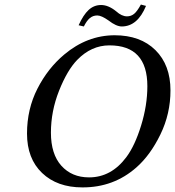

<svg xmlns="http://www.w3.org/2000/svg" viewBox="-20 -813 769 843"><path d="M460.4 -613.8Q380.9 -613.8 318.8 -549.8Q274.9 -504.4 239.3 -414.6Q203.6 -324.7 203.6 -230.5Q203.6 -136.2 249.5 -85.2Q295.4 -34.2 371.1 -34.2Q468.3 -34.2 534.7 -123Q572.3 -173.3 599.6 -262Q627 -350.6 627 -434.6Q627 -613.8 460.4 -613.8ZM579.1 -78.1Q479 10.3 341.8 9.8Q231 9.8 164.8 -53.5Q98.6 -116.7 98.6 -226.6Q98.6 -334 144.3 -423.6Q189.9 -513.2 262.2 -573.7Q362.3 -657.7 482.9 -658.2Q596.7 -658.2 662.6 -592.8Q728.5 -527.3 728.5 -416Q728.5 -313.5 684.3 -222.7Q640.1 -131.8 579.1 -78.1ZM537.6 -741.2Q555.2 -741.2 568.6 -752Q582 -762.7 598.6 -793L621.1 -787.1Q584 -697.3 515.1 -696.8Q490.2 -696.8 456.5 -723.1Q425.3 -745.1 407.2 -745.1Q388.2 -745.1 374.5 -733.6Q360.8 -722.2 348.1 -696.8L325.2 -702.1Q345.7 -747.6 369.1 -769.3Q392.6 -791 423.8 -791Q456.1 -791 490.2 -763.2Q514.6 -741.2 537.6 -741.2Z"/></svg>

Font: Linux Biolinum
Style: Italic
Weight: 400
Italic angle: -12°
Designer: Philipp H. Poll
Foundry: Philipp H. Poll
Version: Version 1.1.3 ; ttfautohint (v0.9)